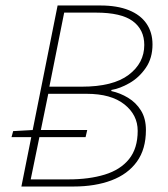

<svg xmlns="http://www.w3.org/2000/svg" viewBox="-20 -680 614 700"><path d="M58 0 190 -660H346Q407 -660 449.5 -643Q492 -626 514 -594Q536 -562 536 -518Q536 -468 511.5 -432.5Q487 -397 452 -377Q417 -357 386 -352V-348Q418 -341 447 -323.5Q476 -306 494 -277Q512 -248 512 -206Q512 -136 479 -90.5Q446 -45 386.5 -22.5Q327 0 248 0ZM22 -180 28 -202 100 -206H298L292 -180ZM92 -26H230Q305 -26 362 -43.5Q419 -61 450.5 -100Q482 -139 482 -203Q482 -261 433.5 -299.5Q385 -338 296 -338H156ZM160 -364H278Q392 -364 449 -407Q506 -450 506 -516Q506 -572 464 -603Q422 -634 330 -634H214Z"/></svg>

Font: Source Sans 3
Style: Italic
Weight: 200
Italic angle: -11°
Designer: Paul D. Hunt
Foundry: Adobe
Version: Version 3.046;hotconv 1.0.118;makeotfexe 2.5.65603